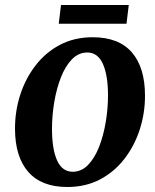

<svg xmlns="http://www.w3.org/2000/svg" viewBox="-20 -735 621 768"><path d="M249 13Q146 13 93 -47.5Q40 -108 40 -221Q40 -291 61 -356Q82 -421 122 -473Q162 -525 219.5 -555.5Q277 -586 351 -586Q455 -586 507.5 -525.5Q560 -465 560 -352Q560 -282 539 -217Q518 -152 478 -100Q438 -48 380.5 -17.5Q323 13 249 13ZM271 -48Q306 -48 332.5 -75.5Q359 -103 376.5 -148Q394 -193 403 -247Q412 -301 412 -353Q412 -434 391.5 -479.5Q371 -525 329 -525Q294 -525 267.5 -497.5Q241 -470 223.5 -425Q206 -380 197 -326.5Q188 -273 188 -220Q188 -138 208.5 -93Q229 -48 271 -48ZM224 -715H495L486 -640H215Z"/></svg>

Font: Rasa
Style: Italic
Weight: 400
Italic angle: -7.10001°
Designer: Anna Giedrys (Yrsa+Rasa design), David Brezina (Yrsa art-direction, Rasa art-direction, design)
Foundry: Rosetta Type Foundry
Version: Version 2.004